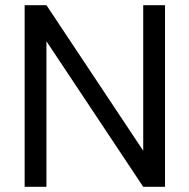

<svg xmlns="http://www.w3.org/2000/svg" viewBox="-20 -720 730 740"><path d="M75 0V-700H159L532 -139V-700H616V0H532L159 -561V0Z"/></svg>

Font: DM Sans 17pt
Style: Regular
Weight: 400
Version: Version 4.004;gftools[0.9.30]